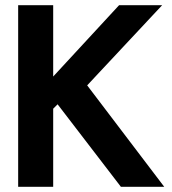

<svg xmlns="http://www.w3.org/2000/svg" viewBox="-20 -720 662 740"><path d="M50 0V-700H185V-425L439 -700H605L316 -391L613 0H446L202 -318L185 -301V0Z"/></svg>

Font: DM Sans 36pt
Style: Bold
Weight: 700
Version: Version 4.004;gftools[0.9.30]